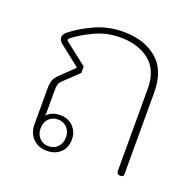

<svg xmlns="http://www.w3.org/2000/svg" viewBox="-104 -667 801 784"><g transform="rotate(20 296.5 -275.0)"><path d="M92 -77V-230Q92 -256 97 -269.5Q102 -283 118 -298L174 -352V-356L86 -425Q73 -436 73 -449Q73 -462 86 -473Q127 -506 183.5 -531.5Q240 -557 305 -557Q395 -557 451 -510.5Q507 -464 507 -367V-11Q507 0 493 0Q477 0 477 -16V-373Q477 -452 428.5 -491.5Q380 -531 302 -531Q244 -531 194.5 -508.5Q145 -486 107 -457Q101 -452 101 -449Q101 -445 108 -440L200 -368V-340L140 -283Q127 -271 124.5 -262Q122 -253 122 -229V-138Q122 -130 120 -125Q142 -149 179 -149Q214 -149 235.5 -126.5Q257 -104 257 -71Q257 -36 234.5 -14.5Q212 7 176 7Q138 7 115 -16.5Q92 -40 92 -77ZM231 -71Q231 -97 215.5 -113Q200 -129 176 -129Q152 -129 136.5 -113Q121 -97 121 -71Q121 -45 136.5 -29Q152 -13 176 -13Q200 -13 215.5 -29Q231 -45 231 -71Z"/></g></svg>

Font: Maitree ExtraLight
Style: Regular
Weight: 250
Designer: CadsonDemak Team
Foundry: CadsonDemak
Version: Version 1.002